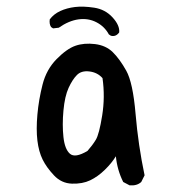

<svg xmlns="http://www.w3.org/2000/svg" viewBox="-20 -555 540 575"><path d="M368 0 349 -10Q331 -46 327 -87Q315 -67 294 -46.5Q273 -26 250 -15Q227 -4 195.5 -5Q164 -6 141.5 -30Q119 -54 107.5 -77.5Q96 -101 92 -134Q88 -167 92 -212Q96 -257 107.5 -302Q119 -347 149.5 -378Q180 -409 206 -418Q232 -427 264.5 -423Q297 -419 317.5 -399Q338 -379 358 -343.5Q378 -308 386 -214Q394 -120 413 -30L403 -10Q390 2 368 0ZM242 -103Q257 -120 267 -136.5Q277 -153 286 -209Q295 -265 287 -321Q272 -338 248 -341Q224 -344 210.5 -330.5Q197 -317 185.5 -292Q174 -267 170 -224Q166 -181 170 -144.5Q174 -108 189.5 -94.5Q205 -81 242 -103ZM312 -448 306 -452Q293 -476 268.5 -488.5Q244 -501 215 -497Q186 -493 156 -472L139 -470L133 -474Q127 -483 129 -497Q141 -513 160.5 -522Q180 -531 204.5 -534Q229 -537 262 -532Q295 -527 317 -503Q339 -479 337 -458Q327 -444 312 -448Z"/></svg>

Font: Kosefont JP
Style: Regular
Weight: 400
Designer: Nozomi Seto 瀬戸のぞみ
Version: Version 3.00;June 19, 2020